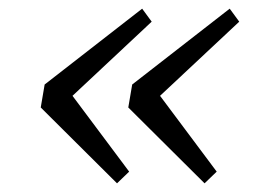

<svg xmlns="http://www.w3.org/2000/svg" viewBox="-20 -474 591 443"><path d="M250 -51 278 -78 133 -272 126 -233 330 -424 308 -454 83 -279 74 -226 250 -51ZM452 -51 480 -78 335 -272 328 -233 532 -424 510 -454 285 -279 276 -226 452 -51Z"/></svg>

Font: Source Serif Variable
Style: Italic
Weight: 389
Italic angle: -12°
Designer: Frank Grießhammer
Foundry: Adobe Systems Incorporated
Version: Version 3.001;hotconv 1.0.111;makeotfexe 2.5.65597